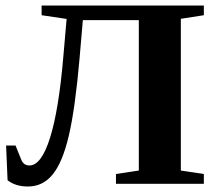

<svg xmlns="http://www.w3.org/2000/svg" viewBox="-20 -675 785 705"><path d="M132.8 -619.1V-654.8H728.5V-619.1L644 -606V-48.8L728.5 -36.1V0H405.8V-36.1L489.7 -48.8V-601.1H284.2L272 -459Q255.9 -275.9 232.9 -177.7Q210 -79.6 173.8 -34.9Q137.7 9.8 82.5 9.8Q36.6 9.8 7.8 -13.2L2.4 -140.6H37.1L58.6 -87.4Q67.4 -67.4 87.9 -67.4Q131.8 -67.4 163.8 -169.2Q195.8 -271 212.4 -465.3L224.6 -605.5Z"/></svg>

Font: Liberation Serif
Style: Bold
Weight: 700
Designer: Steve Matteson
Foundry: Ascender Corporation
Version: Version 2.1.5